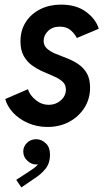

<svg xmlns="http://www.w3.org/2000/svg" viewBox="-20 -549 473 842"><path d="M188.5 7.8Q142.6 7.8 103.3 -9.3Q64 -26.4 37.8 -54.4Q11.7 -82.5 2.9 -114.7L102.5 -157.7Q110.8 -131.3 136.5 -110.4Q162.1 -89.4 193.8 -89.4Q214.8 -89.4 231.9 -98.6Q249 -107.9 259 -122.8Q269 -137.7 269 -155.8Q269 -177.2 254.9 -190.4Q240.7 -203.6 217.8 -213.6Q194.8 -223.6 169.4 -234.6Q144 -245.6 121.3 -261.7Q98.6 -277.8 84.2 -303.2Q69.8 -328.6 69.8 -367.7Q69.8 -416.5 93.3 -452.6Q116.7 -488.8 157 -508.8Q197.3 -528.8 247.1 -528.8Q315.4 -528.8 358.2 -496.6Q400.9 -464.4 413.1 -422.9L316.9 -382.3Q308.6 -399.9 290.5 -416Q272.5 -432.1 242.2 -432.1Q210 -432.1 190.7 -413.1Q171.4 -394 171.4 -370.1Q171.4 -349.1 186 -335.9Q200.7 -322.8 223.9 -313.2Q247.1 -303.7 273.2 -293.7Q299.3 -283.7 322.5 -268.3Q345.7 -252.9 360.4 -228.3Q375 -203.6 375 -164.6Q375 -115.2 350.1 -76.2Q325.2 -37.1 283.2 -14.6Q241.2 7.8 188.5 7.8ZM73.7 272.9 51.3 239.7 107.4 203.1Q116.7 196.8 128.7 188.5Q140.6 180.2 149.2 168.7Q157.7 157.2 157.2 141.6H168.5Q168.9 151.4 161.9 161.9Q154.8 172.4 137.7 172.4Q118.2 172.4 100.1 156Q82 139.6 82 115.2Q82 93.3 98.4 77.4Q114.7 61.5 138.7 61.5Q161.6 61.5 180.4 78.9Q199.2 96.2 199.2 128.9Q199.2 167.5 179.2 191.7Q159.2 215.8 133.8 231.9Z"/></svg>

Font: Reddit Sans SemiBold
Style: Italic
Weight: 600
Italic angle: -11.25°
Designer: Stephen Hutchings
Version: Version 1.013